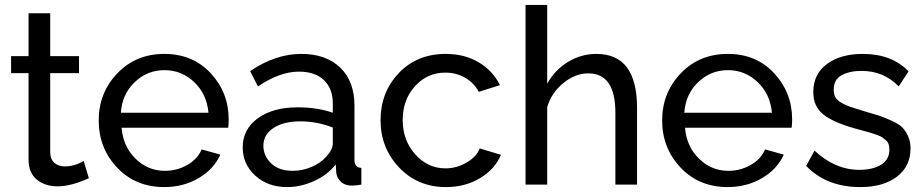

<svg xmlns="http://www.w3.org/2000/svg" viewBox="-20 -750 3753 780"><path d="M341 -26Q268 7 214 7Q163 7 129.5 -20.5Q96 -48 96 -102V-453H25V-522H96V-696H184V-522H301V-453H184V-129Q185 -102 201.5 -88Q218 -74 243 -74Q283 -74 320 -96Z M647 10Q531 10 456 -69Q381 -148 381 -261Q381 -373 456.5 -452Q532 -531 648 -531Q763 -531 836 -452.5Q909 -374 909 -265Q909 -243 907 -231H474Q480 -155 530.5 -105.5Q581 -56 650 -56Q699 -56 741 -80Q783 -104 799 -143L875 -122Q849 -63 787 -26.5Q725 10 647 10ZM471 -292H827Q820 -368 769 -416.5Q718 -465 648 -465Q578 -465 527 -416Q476 -367 471 -292Z M966 -151Q966 -225 1027.5 -269.5Q1089 -314 1189 -314Q1269 -314 1332 -292V-330Q1332 -390 1296 -424.5Q1260 -459 1194 -459Q1117 -459 1028 -399L996 -461Q1099 -531 1204 -531Q1304 -531 1362 -475.5Q1420 -420 1420 -321V-100Q1420 -69 1448 -68V0Q1424 4 1410 4Q1381 4 1364.5 -12Q1348 -28 1346 -49L1344 -82Q1310 -39 1256 -14.5Q1202 10 1146 10Q1068 10 1017 -36.5Q966 -83 966 -151ZM1306 -114Q1332 -143 1332 -167V-232Q1268 -257 1200 -257Q1132 -257 1091 -230Q1050 -203 1050 -158Q1050 -117 1081.5 -86.5Q1113 -56 1169 -56Q1209 -56 1246 -72Q1283 -88 1306 -114Z M1792 10Q1677 10 1601.5 -69.5Q1526 -149 1526 -262Q1526 -375 1600 -453Q1674 -531 1791 -531Q1867 -531 1924.5 -497Q1982 -463 2011 -404L1925 -377Q1905 -414 1869 -434.5Q1833 -455 1789 -455Q1716 -455 1666 -400Q1616 -345 1616 -262Q1616 -180 1667 -123Q1718 -66 1790 -66Q1835 -66 1876 -90Q1917 -114 1929 -147L2015 -121Q1991 -63 1930.5 -26.5Q1870 10 1792 10Z M2568 0H2480V-292Q2480 -452 2370 -452Q2317 -452 2268.5 -412.5Q2220 -373 2203 -315V0H2115V-730H2203V-410Q2234 -466 2287.5 -498.5Q2341 -531 2403 -531Q2568 -531 2568 -312Z M2936 10Q2820 10 2745 -69Q2670 -148 2670 -261Q2670 -373 2745.5 -452Q2821 -531 2937 -531Q3052 -531 3125 -452.5Q3198 -374 3198 -265Q3198 -243 3196 -231H2763Q2769 -155 2819.5 -105.5Q2870 -56 2939 -56Q2988 -56 3030 -80Q3072 -104 3088 -143L3164 -122Q3138 -63 3076 -26.5Q3014 10 2936 10ZM2760 -292H3116Q3109 -368 3058 -416.5Q3007 -465 2937 -465Q2867 -465 2816 -416Q2765 -367 2760 -292Z M3475 10Q3338 10 3255 -76L3289 -138Q3373 -60 3471 -60Q3526 -60 3559.5 -81Q3593 -102 3593 -141Q3593 -153 3590.5 -162.5Q3588 -172 3579.5 -179.5Q3571 -187 3565 -191.5Q3559 -196 3542.5 -202Q3526 -208 3517 -210.5Q3508 -213 3485 -219.5Q3462 -226 3450 -229Q3363 -254 3323.5 -286Q3284 -318 3284 -376Q3284 -449 3339.5 -490Q3395 -531 3485 -531Q3603 -531 3671 -460L3631 -399Q3570 -462 3480 -462Q3432 -462 3399.5 -444.5Q3367 -427 3367 -386Q3367 -368 3373.5 -355.5Q3380 -343 3398 -332.5Q3416 -322 3433 -316.5Q3450 -311 3485 -300Q3530 -287 3551.5 -280Q3573 -273 3602.5 -259.5Q3632 -246 3645.5 -232.5Q3659 -219 3669 -197Q3679 -175 3679 -147Q3679 -74 3623.5 -32Q3568 10 3475 10Z"/></svg>

Font: Raleway-v4020 Medium
Style: Regular
Weight: 500
Designer: Matt McInerney, Pablo Impallari, Rodrigo Fuenzalida
Foundry: Matt McInerney, Pablo Impallari, Rodrigo Fuenzalida
Version: Version 4.020;PS 004.020;hotconv 1.0.88;makeotf.lib2.5.64775